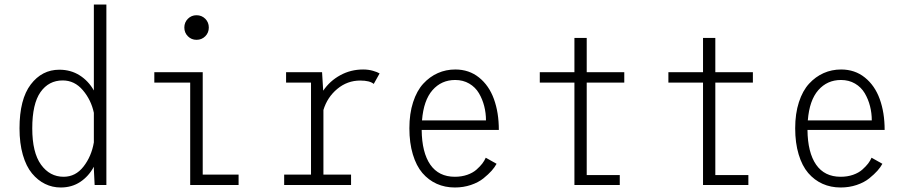

<svg xmlns="http://www.w3.org/2000/svg" viewBox="-20 -820 4030 851"><path d="M451.5 0H399.5L396 -71V-81Q373 -38.5 335.8 -13.8Q298.5 11 249 11Q212 11 179.8 -4.8Q147.5 -20.5 121.8 -51.5Q96 -82.5 81.2 -133.8Q66.5 -185 66.5 -251Q66.5 -380 116.2 -445.5Q166 -511 243 -511Q293.5 -511 332.8 -486.2Q372 -461.5 396 -419V-800H451.5ZM123 -251Q123 -144 161.8 -90.2Q200.5 -36.5 262 -36.5Q315 -36.5 350.2 -81.8Q385.5 -127 396 -189V-320Q384 -377 347.2 -420.2Q310.5 -463.5 258 -463.5Q196 -463.5 159.5 -411.8Q123 -360 123 -251Z M851 -643.5Q828.5 -643.5 812.8 -659.2Q797 -675 797 -698Q797 -721 812.8 -736.8Q828.5 -752.5 851 -752.5Q874 -752.5 889.8 -736.8Q905.5 -721 905.5 -698Q905.5 -675 889.8 -659.2Q874 -643.5 851 -643.5ZM878.5 -46H1037.5V0H823V-454H664V-500H878.5Z M1413.5 -46H1536V0H1239.5V-46H1358.5V-454H1248V-500H1407.5L1412.5 -418Q1441.5 -461 1488 -486.5Q1534.5 -512 1589.5 -512Q1613 -512 1633 -506.2Q1653 -500.5 1662.5 -494.5L1636.5 -448Q1619 -463 1576.5 -463Q1519.5 -463 1475 -426Q1430.5 -389 1413.5 -332.5Z M2181 -94Q2173 -79 2159 -63.2Q2145 -47.5 2122.8 -29.5Q2100.5 -11.5 2067.2 -0.2Q2034 11 1996 11Q1952.5 11 1916 -5.2Q1879.5 -21.5 1852.2 -53.2Q1825 -85 1809.8 -135.8Q1794.5 -186.5 1794.5 -251.5Q1794.5 -316.5 1811 -367.2Q1827.5 -418 1856 -449Q1884.5 -480 1920.5 -496Q1956.5 -512 1998 -512Q2059 -512 2103.2 -476.5Q2147.5 -441 2169.2 -381Q2191 -321 2191 -244H1849Q1850 -144 1887.2 -90.2Q1924.5 -36.5 1996 -36.5Q2026 -36.5 2051 -45.2Q2076 -54 2092 -68.2Q2108 -82.5 2117.8 -95.2Q2127.5 -108 2133 -121ZM1997.5 -465.5Q1936.5 -465.5 1897 -420.5Q1857.5 -375.5 1850.5 -286.5H2134Q2134 -319 2126.2 -349.5Q2118.5 -380 2102.8 -406.8Q2087 -433.5 2059.8 -449.5Q2032.5 -465.5 1997.5 -465.5Z M2580.5 -44H2727V0H2526V-454H2372.5V-500H2526V-652H2580.5V-500H2747V-454H2580.5Z M3150.5 -44H3297V0H3096V-454H2942.5V-500H3096V-652H3150.5V-500H3317V-454H3150.5Z M3891 -94Q3883 -79 3869 -63.2Q3855 -47.5 3832.8 -29.5Q3810.5 -11.5 3777.2 -0.2Q3744 11 3706 11Q3662.5 11 3626 -5.2Q3589.5 -21.5 3562.2 -53.2Q3535 -85 3519.8 -135.8Q3504.5 -186.5 3504.5 -251.5Q3504.5 -316.5 3521 -367.2Q3537.5 -418 3566 -449Q3594.5 -480 3630.5 -496Q3666.5 -512 3708 -512Q3769 -512 3813.2 -476.5Q3857.5 -441 3879.2 -381Q3901 -321 3901 -244H3559Q3560 -144 3597.2 -90.2Q3634.5 -36.5 3706 -36.5Q3736 -36.5 3761 -45.2Q3786 -54 3802 -68.2Q3818 -82.5 3827.8 -95.2Q3837.5 -108 3843 -121ZM3707.5 -465.5Q3646.5 -465.5 3607 -420.5Q3567.5 -375.5 3560.5 -286.5H3844Q3844 -319 3836.2 -349.5Q3828.5 -380 3812.8 -406.8Q3797 -433.5 3769.8 -449.5Q3742.5 -465.5 3707.5 -465.5Z"/></svg>

Font: League Mono Narrow UltraLight
Style: Regular
Weight: 200
Width: 3
Designer: Tyler Finck
Foundry: The League of Moveable Type / Tyler Finck
Version: Version 2.210